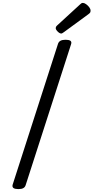

<svg xmlns="http://www.w3.org/2000/svg" viewBox="-20 -1289 644 1323"><path d="M107 14Q84 14 73.5 7Q63 0 67 -16L380 -988Q385 -1002 397.5 -1008.5Q410 -1015 432 -1015Q455 -1015 465 -1008Q475 -1001 470 -985L157 -14Q153 0 141 7Q129 14 107 14ZM402 -1058Q391 -1058 377.5 -1071.5Q364 -1085 364 -1095Q364 -1099 365.5 -1103Q367 -1107 373 -1113L531 -1258Q536 -1263 540.5 -1266Q545 -1269 551 -1269Q561 -1269 573.5 -1260Q586 -1251 595 -1239Q604 -1227 604 -1216Q604 -1209 602 -1204Q600 -1199 589 -1191L421 -1068Q415 -1064 410.5 -1061Q406 -1058 402 -1058Z"/></svg>

Font: Playwrite US Trad
Style: Regular
Weight: 400
Designer: Veronika Burian, José Scaglione
Foundry: TypeTogether
Version: Version 1.002